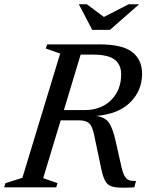

<svg xmlns="http://www.w3.org/2000/svg" viewBox="-40 -878 692 900"><path d="M162.5 -43 229.5 -19.5 223.5 0H-20.5L-14.5 -19.5L65 -44.5L242 -627L174.5 -650.5L181 -670H426Q533.5 -670 579.8 -634Q626 -598 626 -532Q626 -454 571 -398.8Q516 -343.5 411 -334.5Q453.5 -328.5 470.8 -302.5Q488 -276.5 499.5 -227.5L528 -101.5Q535.5 -68 544.2 -52.8Q553 -37.5 565.5 -33.2Q578 -29 597.5 -29.5L589.5 0Q529 4 499 -0.5Q469 -5 456.2 -24.8Q443.5 -44.5 435 -85L401.5 -244.5Q392.5 -288.5 376.5 -301.2Q360.5 -314 329 -314H244.5ZM356 -362Q434 -362 481 -409Q528 -456 528 -529.5Q528 -574.5 497.8 -598.2Q467.5 -622 395 -622H338L259.5 -362ZM612 -858 475.5 -738H392.5L329.5 -858H367L447 -798.5L563 -858Z"/></svg>

Font: Newsreader Text Medium
Style: Italic
Weight: 500
Italic angle: -17°
Designer: Hugues Gentile
Foundry: Production Type
Version: Version 1.001